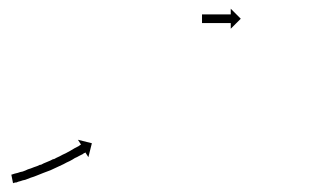

<svg xmlns="http://www.w3.org/2000/svg" viewBox="-20 -403 767 441"><path d="M7 -2Q7 -2 7 -2Q7 -2 7 -2Q7 -2 7 -2Q7 -2 7 -2Q10 -3 13 -4Q13 -4 13 -4Q13 -4 13 -4Q13 -4 13 -4Q13 -4 13 -4Q16 -5 21 -6Q21 -6 21 -6Q21 -6 21 -6Q21 -6 21 -6Q21 -6 21 -6Q26 -8 32 -9Q32 -9 32 -9Q32 -9 32 -9Q32 -9 32 -9Q32 -9 32 -9Q38 -11 44 -14Q44 -14 44 -14Q44 -14 44 -14Q44 -14 44 -14Q44 -14 44 -14Q51 -16 58 -19Q58 -19 58 -19Q58 -19 58 -19Q58 -19 58 -19Q58 -19 58 -19Q65 -21 73 -25Q73 -25 73 -24.5Q73 -24 73 -24Q73 -24 73 -24Q73 -24 73 -24Q80 -28 88 -31Q88 -31 88 -31Q88 -31 88 -31Q88 -31 88 -31Q88 -31 88 -31Q96 -34 103 -38Q103 -38 103 -37.5Q103 -37 103 -37Q103 -37 103 -37Q103 -37 103 -37Q110 -41 117 -44Q117 -44 117 -44Q117 -44 117 -44Q117 -44 117 -44Q117 -44 117 -44Q124 -48 131 -51Q131 -51 131 -51Q131 -51 131 -51Q131 -51 131 -51Q131 -51 131 -51Q137 -54 142 -57Q142 -57 142 -57Q142 -57 142 -57Q142 -57 142 -57Q142 -57 142 -57Q147 -60 152 -63Q152 -63 152 -63Q152 -63 152 -63Q152 -63 152 -63Q152 -63 152 -63Q156 -65 160 -67Q162 -68 164 -70Q165 -70 166 -71L159 -82L191 -74L183 -42L176 -53Q176 -53 175 -52Q172 -51 170 -49Q166 -47 162 -45Q162 -45 162 -45Q162 -45 162 -45Q162 -45 162 -45Q162 -45 162 -45Q157 -42 152 -40Q152 -40 152 -40Q152 -40 152 -40Q152 -40 152 -40Q152 -40 152 -40Q146 -36 140 -33Q140 -33 140 -33Q140 -33 140 -33Q140 -33 140 -33Q140 -33 140 -33Q133 -30 126 -26Q126 -26 126 -26Q126 -26 126 -26Q126 -26 126 -26Q126 -26 126 -26Q119 -23 111 -19Q111 -19 111 -19Q111 -19 111 -19Q111 -19 111 -19Q111 -19 111 -19Q104 -16 96 -12Q96 -12 96 -12Q96 -12 96 -12Q96 -12 96 -12Q96 -12 96 -12Q88 -9 80 -6Q80 -6 80 -6Q80 -6 80 -6Q80 -6 80 -6Q80 -6 80 -6Q73 -3 65 0Q65 0 65 0Q65 0 65 0Q65 0 65 0Q65 0 65 0Q58 3 51 5Q51 5 51 5Q51 5 51 5Q51 5 51 5Q51 5 51 5Q44 8 38 10Q38 10 38 10Q38 10 38 10Q38 10 38 10Q38 10 38 10Q32 11 27 13Q27 13 27 13Q27 13 27 13Q27 13 27 13Q27 13 27 13Q22 14 18 16Q18 16 18 16Q18 16 18 16Q18 16 18 16Q18 16 18 16Q15 16 12 17Q12 17 12 17Q12 17 12 17Q12 17 12 17Q12 17 12 17Q11 17 10 18L6 -2Q6 -2 7 -2ZM445 -370Q445 -370 445.5 -370Q446 -370 447 -370Q448 -370 448.5 -370Q449 -370 450 -370Q451 -370 452 -370Q453 -370 454 -370Q456 -370 457 -370Q458 -370 459 -370Q461 -370 462 -370Q463 -370 465 -370Q466 -370 467.5 -370Q469 -370 471 -370Q472 -370 473.5 -370Q475 -370 477 -370Q479 -370 480.5 -370Q482 -370 483 -370Q485 -370 486.5 -370Q488 -370 489 -370Q491 -370 492 -370Q493 -370 495 -370Q496 -370 497 -370Q498 -370 500 -370Q501 -370 502 -370Q503 -370 504 -370Q505 -370 505.5 -370Q506 -370 507 -370Q508 -370 508.5 -370Q509 -370 509 -370Q509 -370 509.5 -370Q510 -370 510 -370V-383L533 -360L510 -337V-350Q510 -350 509.5 -350Q509 -350 509 -350Q509 -350 508.5 -350Q508 -350 507 -350Q506 -350 505.5 -350Q505 -350 504 -350Q503 -350 502 -350Q501 -350 500 -350Q498 -350 497 -350Q496 -350 495 -350Q493 -350 492 -350Q491 -350 489 -350Q488 -350 486.5 -350Q485 -350 483 -350Q482 -350 480.5 -350Q479 -350 477 -350Q475 -350 473.5 -350Q472 -350 471 -350Q469 -350 467.5 -350Q466 -350 465 -350Q463 -350 462 -350Q461 -350 459 -350Q458 -350 457 -350Q456 -350 454 -350Q453 -350 452 -350Q451 -350 450 -350Q449 -350 448.5 -350Q448 -350 447 -350Q446 -350 445.5 -350Q445 -350 445 -350Q445 -350 444.5 -350Q444 -350 444 -350V-370Q444 -370 444.5 -370Q445 -370 445 -370Z"/></svg>

Font: FRB American Cursive Just Arrows Thin
Style: Italic
Weight: 100
Italic angle: -25°
Version: Version 2.0;Modular Font Editor K font №1